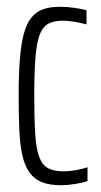

<svg xmlns="http://www.w3.org/2000/svg" viewBox="-20 -538 299 566"><path d="M159 8Q126 8 103.5 -1Q81 -10 67 -29.5Q53 -49 46 -80Q39 -111 37 -154Q35 -197 35 -254Q35 -317 38.5 -362Q42 -407 50 -437.5Q58 -468 72 -485.5Q86 -503 106.5 -510.5Q127 -518 157 -518Q177 -518 198.5 -515Q220 -512 235 -508V-466Q221 -470 201.5 -473.5Q182 -477 165 -477Q138 -477 121.5 -467.5Q105 -458 96.5 -434.5Q88 -411 84.5 -367.5Q81 -324 81 -256Q81 -185 84 -140.5Q87 -96 96.5 -73Q106 -50 123 -41.5Q140 -33 167 -33Q185 -33 204.5 -36.5Q224 -40 238 -45V-4Q222 1 201 4.5Q180 8 159 8Z"/></svg>

Font: Saira UltraCondensed Light
Style: Regular
Weight: 300
Width: 1
Designer: Hector Gatti with collaboration of the Omnibus-Type team
Foundry: Omnibus-Type
Version: Version 1.101